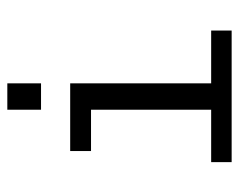

<svg xmlns="http://www.w3.org/2000/svg" viewBox="-86 -586 671 540"><g transform="rotate(-90 250.0 -315.5)"><path d="M95.7 -454.1H286.1V-57.6H434.6V0H64.5V-57.6H211.9V-395.5H95.7ZM211.9 -630.9H286.1V-536.1H211.9Z"/></g></svg>

Font: BabelStone Mayan Numerals
Style: Regular
Weight: 400
Designer: Andrew West
Foundry: BabelStone
Version: Version 11.000 June 09, 2018